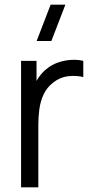

<svg xmlns="http://www.w3.org/2000/svg" viewBox="-20 -800 401 820"><path d="M143.7 0H70V-540H136V-410L123 -427Q132.2 -451 146.7 -471.3Q161.2 -491.7 178 -504.7Q199.2 -523 227 -532.8Q254.8 -542.5 283.3 -544.2Q311.8 -546 335.7 -540V-471Q305.8 -478.3 270.9 -474.4Q236 -470.5 206.3 -446.7Q179.3 -425.3 166 -396.2Q152.7 -367.2 148.2 -334.4Q143.7 -301.7 143.7 -269.3ZM136.5 -625H199.5L259.2 -780H196.2Z"/></svg>

Font: Manrope Variable Light
Style: Regular
Weight: 200
Designer: Mikhail Sharanda
Foundry: Mikhail Sharanda
Version: Version 4.505